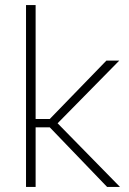

<svg xmlns="http://www.w3.org/2000/svg" viewBox="-20 -740 512 760"><path d="M83 -720H121V-269H177L401 -500H452L208 -252L455 0H404L177 -236H121V0H83Z"/></svg>

Font: Albert Sans ExtraLight
Style: Regular
Weight: 250
Designer: Andreas Rasmussen
Foundry: a.Foundry
Version: Version 1.025